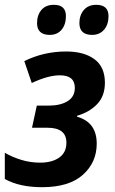

<svg xmlns="http://www.w3.org/2000/svg" viewBox="-24 -768 476 798"><path d="M250 -701Q250 -748 200 -748Q166 -748 148 -726.5Q130 -705 130 -672Q130 -623 183 -623Q214 -623 232 -644.5Q250 -666 250 -701ZM427 -701Q427 -748 376 -748Q343 -748 324.5 -726.5Q306 -705 306 -672Q306 -623 359 -623Q390 -623 408.5 -644.5Q427 -666 427 -701ZM378 -171Q378 -260 296 -283L297 -287Q348 -302 380 -335.5Q412 -369 412 -424Q412 -490 368.5 -522Q325 -554 251 -554Q158 -554 77 -514L108 -423Q176 -455 225 -455Q287 -455 287 -403Q287 -366 257 -347.5Q227 -329 178 -329H129L109 -237H174Q252 -237 252 -175Q252 -134 222 -113Q192 -92 143 -92Q102 -92 64.5 -103.5Q27 -115 -4 -133V-24Q57 10 151 10Q263 10 320.5 -41.5Q378 -93 378 -171Z"/></svg>

Font: Noto Sans UI SemiCondensed
Style: Bold Italic
Weight: 700
Width: 4
Designer: Monotype Design Team
Foundry: Monotype Imaging Inc.
Version: 1.001